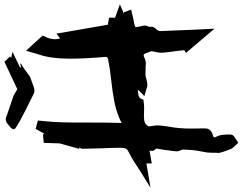

<svg xmlns="http://www.w3.org/2000/svg" viewBox="-210 -828 1103 873"><g transform="rotate(-90 341.5 -391.5)"><path d="M128.9 140.6 116.7 127.4Q105.5 116.2 101.1 108.4Q82.5 61 82.5 48.8L83 43H83.5V18.6Q83.5 -2 88.9 -24.9Q96.7 -60.5 98.1 -112.3L95.2 -120.1Q89.8 -131.3 89.8 -139.6Q89.8 -148.9 96.7 -195.8Q100.1 -214.4 102.5 -232.9Q92.3 -241.7 91.8 -251Q91.8 -257.3 92.8 -263.2L35.2 -252.9L34.7 -277.3L-75.2 -258.8Q13.7 -313.5 27.3 -323.2Q58.1 -344.2 88.4 -358.9Q100.1 -364.3 103 -372.3Q106 -380.4 106 -393.6Q106 -431.2 103.5 -488.8Q102.1 -526.9 101.6 -565.9Q101.6 -575.2 107.4 -581.5L101.1 -583L126 -671.9L128.4 -744.1L165 -747.6L170.4 -742.2L191.9 -780.8L230 -771Q228.5 -750.5 226.1 -730Q220.7 -683.1 220.7 -567.4V-533.2Q220.7 -456.5 219.7 -426.3Q218.8 -408.2 218.8 -390.6V-390.1Q264.6 -413.1 313.5 -422.6Q362.3 -432.1 411.4 -437Q460.4 -441.9 509.3 -451.7Q519.5 -453.6 519.5 -462.9L519 -467.3Q511.2 -558.1 511.2 -627Q511.2 -711.4 530.3 -766.6Q535.6 -783.2 547.4 -824.7L616.2 -749.5L612.3 -740.2Q599.6 -715.3 599.6 -692.9Q599.6 -680.7 603.5 -669.4L625 -686.5L665.5 -453.1L697.8 -446.8L697.3 -419.9L758.3 -397.9L715.8 -379.4H722.2L734.4 -346.7L715.3 -342.3Q694.8 -336.9 688.5 -335.9Q669.9 -333 662.4 -330.6Q654.8 -328.1 654.8 -325.2Q654.8 -315.9 660.6 -294.4Q661.6 -290.5 662.1 -284.7Q662.1 -278.8 658.7 -271.5L655.3 -264.2Q656.7 -259.8 656.7 -255.4Q656.7 -252 655.3 -247.1Q653.8 -242.2 649.7 -237.3Q645.5 -232.4 642.8 -229.5Q640.1 -226.6 638.4 -222.7Q636.7 -218.8 636.7 -215.8Q639.2 -141.6 642.6 -67.9Q644 -47.9 647.5 32.2L537.6 -97.2L549.3 -105L549.8 -107.4Q547.9 -127.9 544.9 -148.9Q540.5 -176.8 538.1 -206.1Q538.1 -222.2 542 -237.3Q544.4 -246.6 544.9 -255.4Q544.9 -257.3 542.7 -262Q540.5 -266.6 538.6 -272Q538.1 -274.9 536.6 -279.3Q531.7 -290 527.3 -290Q521 -290 510.7 -284.2Q500 -279.8 489.7 -279.8Q482.9 -279.8 476.1 -280.8Q461.4 -281.7 435.5 -281.7Q402.3 -272.9 392.6 -272.9Q381.3 -272.9 373.5 -277.3L340.8 -286.6Q362.3 -306.6 364.5 -309.8Q366.7 -313 370.6 -316.9L360.8 -315.4Q346.2 -314.5 339.1 -311.3Q332 -308.1 328.1 -299.8L324.7 -291Q299.8 -287.6 288.6 -287.6Q277.8 -287.6 268.1 -288.1Q258.3 -288.6 249.5 -288.6Q231.4 -288.6 220.5 -284.2Q209.5 -279.8 203.1 -266.1Q208 -235.8 208 -227.1Q208 -211.9 201.7 -172.9Q193.4 -128.9 193.4 -75.2L194.3 -14.6Q194.3 -9.8 193.4 -2Q189.5 18.1 160.6 25.9Q153.3 27.8 153.3 31.2Q153.3 34.7 156.7 41Q163.1 53.7 164.8 67.4Q166.5 81.1 166.5 105Q166.5 118.7 147.9 127.4L146 128.9ZM369.6 -786.6H367.2Q356.9 -786.6 351.1 -790Q190.4 -868.2 190.4 -878.4Q190.4 -886.7 196 -892.6Q201.7 -898.4 219.7 -912.1Q222.2 -914.6 225.1 -914.6H226.1Q231 -917 234.9 -917Q243.7 -917 253.9 -911.6L343.3 -881.3L372.6 -864.3L497.1 -922.9L521.5 -897L514.6 -892.1L542 -886.2L470.7 -851.6Q470.7 -850.6 471.7 -849.6Q472.7 -848.6 473.6 -847.2L487.3 -851.1L489.7 -848.6Q461.9 -832 430.2 -807.1Q378.9 -787.1 369.6 -786.6Z"/></g></svg>

Font: Unutterable
Style: Regular
Weight: 400
Designer: GGBotNet
Foundry: f0n7.com
Version: 1.00